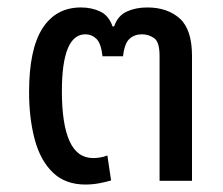

<svg xmlns="http://www.w3.org/2000/svg" viewBox="-20 -485 599 515"><path d="M255 -334Q251 -369 238.5 -381Q226 -393 209 -393Q146 -393 146 -240Q146 -152 166.5 -106.5Q187 -61 230 -61Q238 -61 248 -62.5Q258 -64 268 -68L278 -1Q265 3 246.5 6.5Q228 10 209 10Q155 10 121.5 -22.5Q88 -55 73 -111.5Q58 -168 58 -238Q58 -353 94 -409Q130 -465 197 -465Q226 -465 249 -454Q272 -443 282 -414H286Q296 -443 320 -454Q344 -465 375 -465Q429 -465 462 -435.5Q495 -406 495 -335V0H408V-335Q408 -373 393 -383Q378 -393 361 -393Q341 -393 327.5 -381Q314 -369 310 -334Z"/></svg>

Font: TSCustom
Style: Regular
Weight: 400
Designer: Monotype Design Team
Foundry: Monotype Imaging Inc.
Version: Version 2.004; ttfautohint (v1.8.3) -l 8 -r 50 -G 200 -x 14 